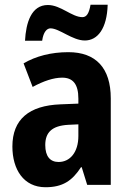

<svg xmlns="http://www.w3.org/2000/svg" viewBox="-20 -776 544 806"><path d="M85 -605H157C162 -642 177 -657 192 -657C229 -657 284 -606 336 -606C390 -606 429 -656 432 -756H360C354 -721 344 -704 326 -704C282 -704 235 -755 181 -755C111 -755 89 -680 85 -605ZM267 -557C194 -557 130 -540 79 -510L117 -411C163 -436 205 -450 241 -450C286 -450 309 -423 309 -362V-341L234 -338C102 -333 32 -275 32 -161C32 -65 79 10 171 10C243 10 283 -17 320 -74H323L346 0H445V-363C445 -491 382 -557 267 -557ZM266 -252 309 -254V-205C309 -137 274 -96 226 -96C191 -96 170 -119 170 -167C170 -220 198 -248 266 -252Z"/></svg>

Font: Noto Sans Georgian Condensed Bold
Style: Regular
Weight: 700
Width: 3
Designer: Monotype Design Team, Akaki Razmadze
Foundry: Google LLC
Version: Version 2.005